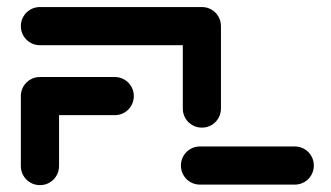

<svg xmlns="http://www.w3.org/2000/svg" viewBox="-20 -539 965 559"><path d="M151.9 -263V-55.6Q151.9 -40.4 144.4 -27.6Q137 -14.8 124.3 -7.4Q111.5 0 96.3 0Q81.1 0 68.3 -7.4Q55.6 -14.8 48.1 -27.6Q40.7 -40.4 40.7 -55.6V-263ZM369.6 -259.3Q369.6 -244.1 362.2 -231.3Q354.8 -218.5 342 -211.1Q329.3 -203.7 314.1 -203.7H96.3Q81.1 -203.7 68.3 -211.1Q55.6 -218.5 48.1 -231.3Q40.7 -244.1 40.7 -259.3Q40.7 -274.4 48.1 -287.2Q55.6 -300 68.3 -307.4Q81.1 -314.8 96.3 -314.8H314.1Q329.3 -314.8 342 -307.4Q354.8 -300 362.2 -287.2Q369.6 -274.4 369.6 -259.3ZM893.7 -57Q893.7 -41.9 886.3 -29.1Q878.9 -16.3 866.1 -8.9Q853.3 -1.5 838.1 -1.5H562.2Q547 -1.5 534.3 -8.9Q521.5 -16.3 514.1 -29.1Q506.7 -41.9 506.7 -57Q506.7 -72.2 514.1 -85Q521.5 -97.8 534.3 -105.2Q547 -112.6 562.2 -112.6H838.1Q853.3 -112.6 866.1 -105.2Q878.9 -97.8 886.3 -85Q893.7 -72.2 893.7 -57ZM40.7 -463Q40.7 -478.1 48.1 -490.9Q55.6 -503.7 68.3 -511.1Q81.1 -518.5 96.3 -518.5H567.8V-407.4H96.3Q81.1 -407.4 68.3 -414.8Q55.6 -422.2 48.1 -435Q40.7 -447.8 40.7 -463ZM567.8 -167.4Q552.6 -167.4 539.8 -174.8Q527 -182.2 519.6 -195Q512.2 -207.8 512.2 -223V-463Q512.2 -478.1 519.6 -490.9Q527 -503.7 539.8 -511.1Q552.6 -518.5 567.8 -518.5Q583 -518.5 595.7 -511.1Q608.5 -503.7 615.9 -490.9Q623.3 -478.1 623.3 -463V-223Q623.3 -207.8 615.9 -195Q608.5 -182.2 595.7 -174.8Q583 -167.4 567.8 -167.4Z"/></svg>

Font: 26F Galaxy Sans Black
Style: Regular
Weight: 900
Designer: C₂₉H₂₅N₃O₅
Version: Version 1.100